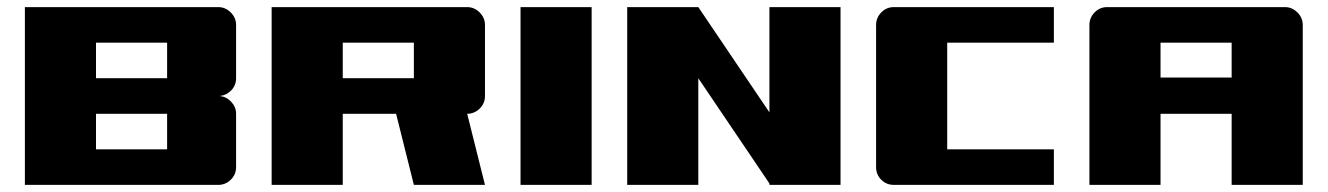

<svg xmlns="http://www.w3.org/2000/svg" viewBox="-20 -520 3734 540"><path d="M50 0V-500H594Q614 -500 629 -485Q644 -470 644 -450V-300Q644 -280 630.5 -266Q617 -252 598 -250Q617 -248 630.5 -233.5Q644 -219 644 -200V-50Q644 -29 629 -14.5Q614 0 594 0ZM250 -100H450V-200H250ZM450 -400H250V-300H450Z M744 -500H1294Q1314 -500 1329 -485Q1344 -470 1344 -450V-250Q1344 -229 1329 -214.5Q1314 -200 1294 -200L1344 0H1144L1094 -200H944V0H744ZM944 -400V-300H1144V-400Z M1444 -500H1644V0H1444Z M1744 -500H1944L2144 -204V-500H2344V0H2144V-4L1944 -300V0H1744Z M2944 -500V-400H2644V-100H2944V0H2494Q2473 0 2458.5 -14.5Q2444 -29 2444 -50V-450Q2444 -470 2458.5 -485Q2473 -500 2494 -500Z M3044 -450Q3044 -470 3058.5 -485Q3073 -500 3094 -500H3594Q3614 -500 3629 -485Q3644 -470 3644 -450V0H3444V-200H3244V0H3044ZM3444 -302V-400H3244V-302Z"/></svg>

Font: Tokeely Brookings
Style: Regular
Weight: 400
Designer: Peter Wiegel
Foundry: Peter Wiegel
Version: Version 2.001